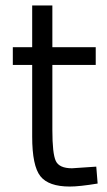

<svg xmlns="http://www.w3.org/2000/svg" viewBox="-20 -673 391 704"><path d="M331 -435H172V-196Q172 -110 184.5 -83Q197 -56 244 -56L333 -62L338 0Q271 11 236 11Q158 11 128 -27Q98 -65 98 -172V-435H27V-500H98V-653H172V-500H331Z"/></svg>

Font: TitilliumWeb-Regular
Style: Regular
Weight: 400
Version: Version 1.001;PS 57.000;hotconv 1.0.70;makeotf.lib2.5.55311